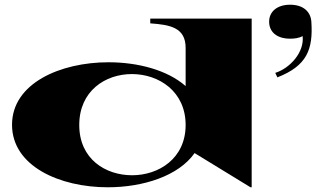

<svg xmlns="http://www.w3.org/2000/svg" viewBox="-20 -779 1341 814"><path d="M437 15C587 15 737 -33 805 -130L1042 15H1047V-700H617V-680C700 -674 767 -663 767 -576V-414C690 -482 565 -515 440 -515C236 -515 31 -426 31 -250C31 -74 234 15 437 15ZM540 -36C428 -36 316 -104 316 -249C316 -394 427 -465 539 -465C653 -465 767 -392 767 -249C767 -107 653 -36 540 -36ZM1147 -470 1156 -451C1281 -500 1308 -569 1300 -687C1297 -731 1264 -759 1210 -759C1154 -759 1121 -729 1121 -687C1121 -645 1152 -615 1210 -615C1227 -615 1247 -617 1263 -626C1271 -558 1210 -490 1147 -470Z"/></svg>

Font: Sprat Extended Black
Style: Regular
Weight: 900
Width: 9
Designer: Ethan Nakache
Foundry: Collletttivo
Version: Version 2.000;Glyphs 3.2 (3217)